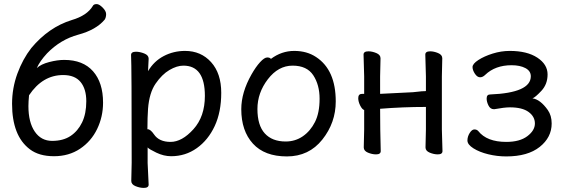

<svg xmlns="http://www.w3.org/2000/svg" viewBox="-20 -741 2768 939"><path d="M235 -52Q289 -52 325 -76Q361 -100 381.5 -142.5Q402 -185 402 -246Q402 -306 374 -340Q346 -374 289 -374Q188 -374 122 -275Q119 -244 119 -222Q119 -143 150 -97.5Q181 -52 235 -52ZM244 23Q171 23 126.5 -10.5Q82 -44 60.5 -100Q39 -156 39 -233Q39 -310 65 -381Q91 -452 133 -506Q218 -608 331 -643Q406 -665 434 -712Q438 -721 453 -721Q465 -721 482 -704Q499 -687 499 -672Q499 -656 492 -645Q450 -595 363 -571.5Q276 -548 210 -480Q174 -441 160 -408Q180 -427 220.5 -437.5Q261 -448 294 -448Q386 -448 435 -392.5Q484 -337 484 -239Q484 -170 455 -110Q426 -50 371.5 -13.5Q317 23 244 23Z M814 -47Q870 -47 926 -109Q982 -171 982 -272Q982 -420 877 -420Q845 -420 808.5 -398.5Q772 -377 741 -332Q710 -287 704 -209Q701 -167 701 -111L700 -110Q700 -109 702 -109Q716 -109 733 -84Q758 -47 814 -47ZM683 178Q664 178 643 169.5Q622 161 622 144L624 55Q624 -421 621 -472Q621 -488 645 -488Q664 -488 685.5 -479.5Q707 -471 707 -454L704 -393Q733 -442 781 -467Q829 -492 885 -492Q963 -492 1012.5 -437Q1062 -382 1062 -287Q1062 -193 1030 -124.5Q998 -56 942.5 -16.5Q887 23 817 23Q781 23 744.5 5.5Q708 -12 702 -20V56L707 162Q707 178 683 178Z M1377 -49Q1424 -49 1461 -74.5Q1498 -100 1520.5 -144.5Q1543 -189 1543 -258Q1543 -326 1512 -373Q1481 -420 1411 -420Q1341 -420 1290 -353.5Q1239 -287 1239 -208Q1239 -128 1275 -88.5Q1311 -49 1377 -49ZM1383 24Q1274 24 1217 -38.5Q1160 -101 1160 -207Q1160 -289 1210 -377Q1231 -414 1252 -437Q1273 -460 1287 -460Q1300 -460 1305 -453Q1357 -492 1419 -492Q1481 -492 1526 -462Q1622 -399 1622 -245Q1622 -141 1556.5 -58.5Q1491 24 1383 24Z M2121 14Q2102 14 2081.5 5.5Q2061 -3 2061 -20L2063 -108V-218Q1950 -218 1839 -209Q1839 -109 1842 -2Q1842 14 1819 14Q1800 14 1779.5 5.5Q1759 -3 1759 -20L1761 -108V-203Q1751 -206 1741.5 -225Q1732 -244 1732 -261Q1732 -282 1751 -282H1761V-367L1758 -474Q1758 -490 1782 -490Q1800 -490 1820.5 -481.5Q1841 -473 1841 -456L1839 -367V-282L1999 -290Q2013 -291 2028 -293Q2043 -295 2053 -295Q2063 -295 2063 -296V-367L2060 -474Q2060 -490 2084 -490Q2102 -490 2122.5 -481.5Q2143 -473 2143 -456L2141 -367V-108L2144 -2Q2144 14 2121 14Z M2456 24Q2411 24 2368 13.5Q2325 3 2295.5 -15.5Q2266 -34 2266 -54Q2266 -73 2277 -90.5Q2288 -108 2300 -108Q2312 -108 2319 -100Q2361 -47 2456 -47Q2522 -47 2559 -75Q2596 -103 2596 -137Q2596 -171 2565 -193.5Q2534 -216 2474 -216Q2447 -216 2398 -207H2395Q2378 -207 2369 -225Q2360 -243 2360 -259Q2360 -279 2377 -279Q2576 -287 2576 -368Q2576 -394 2549.5 -408Q2523 -422 2482 -422Q2402 -422 2353 -375Q2341 -363 2328 -363Q2314 -363 2302.5 -380.5Q2291 -398 2291 -413Q2291 -429 2319.5 -447.5Q2348 -466 2389.5 -479Q2431 -492 2473 -492Q2558 -492 2608 -459Q2658 -426 2658 -377Q2658 -329 2627.5 -296.5Q2597 -264 2584 -260Q2622 -255 2659 -203Q2678 -176 2678 -137Q2678 -69 2619.5 -22.5Q2561 24 2456 24Z"/></svg>

Font: LXGW WenKai Medium
Style: Regular
Weight: 500
Designer: LXGW / Fontworks Inc.
Foundry: LXGW / Fontworks Inc.
Version: Version 1.501; October 10, 2024